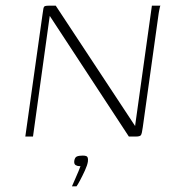

<svg xmlns="http://www.w3.org/2000/svg" viewBox="-20 -480 644 675"><path d="M69 0 129 -426Q131 -442 132.5 -449.5Q134 -457 138 -458.5Q142 -460 151 -460H176L455 -37L456 -45L514 -460H544Q543 -459 542 -454.5Q541 -450 540 -445Q539 -440 538 -434L482 -33Q479 -10 475.5 -5Q472 0 458 0H433L155 -424L154 -418L96 0ZM233 175Q239 161 245 147.5Q251 134 256 122Q261 110 263 104Q261 104 260 104Q259 104 258 104Q252 104 246 100.5Q240 97 241 86Q243 73 250.5 70Q258 67 271 67Q278 67 282.5 68.5Q287 70 288.5 74.5Q290 79 289 88Q287 101 278.5 119.5Q270 138 261.5 154Q253 170 249 175Z"/></svg>

Font: Genos Thin ExtraLight
Style: Italic
Weight: 250
Italic angle: -8°
Version: Version 1.010